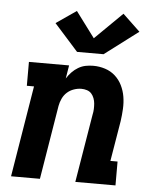

<svg xmlns="http://www.w3.org/2000/svg" viewBox="-55 -834 710 881"><g transform="rotate(5 300.0 -394.0)"><path d="M29 0 98 -420H65V-530H250L240 -469Q250 -485 263 -498.5Q276 -512 292 -521.5Q308 -531 325.5 -534.5Q343 -538 361 -538Q389 -538 415.5 -529.5Q442 -521 462 -503Q482 -485 494 -460.5Q506 -436 510.5 -409Q515 -382 513.5 -353Q512 -324 508 -296L477 -110H510V0H325L377 -314Q380 -327 380.5 -340Q381 -353 380 -365.5Q379 -378 374.5 -390Q370 -402 362 -411Q354 -420 341.5 -424Q329 -428 316 -428Q299 -428 281.5 -422Q264 -416 250.5 -404Q237 -392 229 -375Q221 -358 218 -341L162 0ZM281 -595 171 -718 264 -782 352 -664 478 -788 558 -712 403 -595Z"/></g></svg>

Font: Iosevka Curly Slab XBdEx
Style: Italic
Weight: 800
Width: 7
Italic angle: -9°
Monospace: yes
Designer: Belleve Invis
Foundry: Belleve Invis
Version: Version 11.1.0; ttfautohint (v1.8.3)